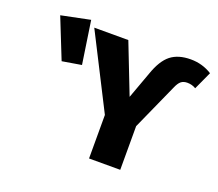

<svg xmlns="http://www.w3.org/2000/svg" viewBox="-121 -900 1214 1070"><g transform="rotate(20 486.0 -365.0)"><path d="M686 0H501V-258L279 -695H481L596 -400L654 -559Q683 -643 727.5 -678Q772 -713 846 -713Q915 -713 972 -677L923 -570Q900 -584 872 -584Q849 -584 835 -572.5Q821 -561 809 -533L686 -259ZM172 -457 77 -695 248 -730 286 -476Z"/></g></svg>

Font: Trujillo ExtraBold
Style: Regular
Weight: 800
Designer: Fira Sans original fonts by bBox Type GmbH, Carrois Corporate GbR, & Edenspiekermann AG / Changes by Cristiano Sobral
Foundry: Fira Sans original fonts by bBox Type GmbH, Carrois Corporate GbR, & Edenspiekermann AG / Changes by Cristiano Sobral
Version: Version 4.301;July 28, 2020;FontCreator 13.0.0.2655 64-bit